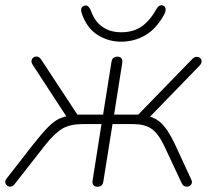

<svg xmlns="http://www.w3.org/2000/svg" viewBox="-36 -706 804 732"><path d="M317 -18 351 -233H281Q232 -233 202.5 -216Q173 -199 134 -150L19 -3Q11 7 0.5 5.5Q-10 4 -14.5 -6Q-19 -16 -11 -25L91 -156Q126 -200 148.5 -222.5Q171 -245 190 -253.5Q209 -262 235 -266L221 -256L88 -460Q81 -471 86 -480.5Q91 -490 102 -490.5Q113 -491 121 -479L259 -269H357L389 -470Q392 -490 412 -490Q422 -490 427 -483.5Q432 -477 430 -466L399 -269H491L698 -482Q707 -491 718 -489Q729 -487 732 -477Q735 -467 726 -457L531 -256L497 -269Q547 -265 575.5 -239.5Q604 -214 631 -156L693 -22Q699 -10 692 -1.5Q685 7 673.5 5.5Q662 4 657 -7L590 -150Q567 -198 541 -215.5Q515 -233 470 -233H393L358 -14Q355 6 335 6Q325 6 320 -0.5Q315 -7 317 -18ZM276 -654Q272 -666 274 -673.5Q276 -681 285 -684Q293 -687 299.5 -682Q306 -677 311 -664Q326 -623 355.5 -603Q385 -583 426 -583Q471 -583 502.5 -604Q534 -625 561 -672Q566 -681 573 -684.5Q580 -688 587 -684Q595 -680 595.5 -671Q596 -662 589 -649Q559 -595 517 -571Q475 -547 425 -547Q377 -547 336 -573Q295 -599 276 -654Z"/></svg>

Font: SN Pro Thin
Style: Italic
Weight: 200
Italic angle: -9°
Designer: Tobias Whetton
Foundry: Supernotes
Version: Version 1.003;Glyphs 3.3 (3324)